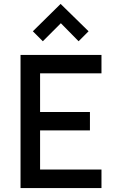

<svg xmlns="http://www.w3.org/2000/svg" viewBox="-20 -962 594 982"><path d="M165 -295V-389H440V-295ZM162 -587 185 -619V-79L157 -95H499V0H85V-681H499V-587ZM199 -751 148 -802 290 -942 433 -802 382 -751 259 -876 323 -875Z"/></svg>

Font: Gabarito
Style: Regular
Weight: 400
Designer: Leandro Assis / Alvaro Franca / Felipe Casaprima
Foundry: Naipe Foundry
Version: Version 1.000